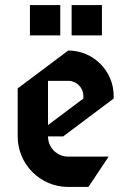

<svg xmlns="http://www.w3.org/2000/svg" viewBox="-20 -720 510 760"><path d="M263.5 -700V-580H383.5V-700ZM98.5 -700V-580H218.5V-700ZM170 -400H250C283.1 -400 310 -373.1 310 -340V-330L170 -225ZM250 -520 50 -370V-180C50 -69.6 139.6 20 250 20H330L410 -100H250C205.8 -100 170 -135.8 170 -180H230L430 -330V-340C430 -439.4 349.4 -520 250 -520Z"/></svg>

Font: Abibas
Style: Medium
Weight: 500
Version: Version 0.3